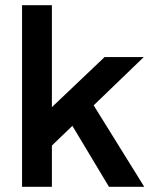

<svg xmlns="http://www.w3.org/2000/svg" viewBox="-20 -720 599 740"><path d="M180 -700V-307L383 -500H534L341 -314L536 0H400L259 -235L180 -159V0H65V-700Z"/></svg>

Font: MedMera Sans Semibold
Style: Regular
Weight: 600
Designer: Kasper Nordkvist
Foundry: UNCUT.wtf
Version: Version 1.300